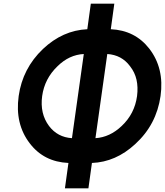

<svg xmlns="http://www.w3.org/2000/svg" viewBox="-20 -869 892 1038"><path d="M560 -577Q638 -572 683 -511Q709 -478 718 -438Q727 -398 721 -350Q708 -254 638 -188Q574 -127 496 -122ZM433 -577 369 -122Q291 -127 245 -188Q195 -255 208 -350Q221 -444 291 -511Q354 -573 433 -577ZM471 -849 452 -711Q319 -705 212 -604Q102 -499 81 -350Q60 -199 141 -94Q217 6 350 12L331 149H458L477 12Q606 7 711 -90Q826 -195 848 -350Q869 -500 787 -606Q710 -705 579 -711L598 -849Z"/></svg>

Font: Unageo
Style: Bold-Italic
Weight: 700
Designer: Richard Sepsi
Foundry: Richard Sepsi
Version: Version 2.000